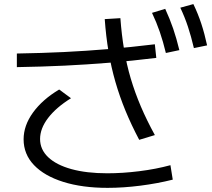

<svg xmlns="http://www.w3.org/2000/svg" viewBox="-20 -875 1040 941"><path d="M507.3 45.7Q383 45.7 290.2 16.5Q197.3 -12.7 146.5 -66Q95.7 -119.3 95.7 -192.3Q95.7 -259.7 141.8 -323.5Q188 -387.3 270 -436.3L328 -393.6Q255.4 -348.6 215.9 -297Q176.4 -245.3 176.4 -193.7Q176.4 -142.3 216.2 -104.5Q256 -66.7 330 -46.2Q404 -25.7 506 -25.7Q581 -25.7 662.3 -35.9Q743.7 -46 815.3 -65.4L826.7 5.4Q751.3 24.4 667.7 35Q584 45.7 507.3 45.7ZM62.6 -612.7Q185 -614.7 294 -620Q403 -625.4 510.6 -634.4Q618.3 -643.4 738.9 -658L746 -591.3Q625.6 -576.6 516.3 -567.6Q407 -558.6 296.8 -553.3Q186.6 -548 62.6 -546ZM662.3 -189.7Q624 -262 595.1 -332Q566.3 -402 545.6 -473.7Q525 -545.3 512.1 -621.3Q499.3 -697.3 493.3 -781.3L570 -786Q576 -704.3 588.4 -631.2Q600.7 -558 621 -489.5Q641.4 -421 670.4 -353Q699.4 -285 739 -213ZM792.9 -615.3Q779.3 -672 763.1 -718.8Q747 -765.7 725 -812L789.7 -831.7Q812 -783.4 828.7 -734.9Q845.3 -686.4 859 -629.3ZM930.3 -639.3Q916.6 -697.3 901.1 -744.1Q885.6 -791 863.7 -837.3L927.7 -855Q950.7 -807.3 966.7 -758.5Q982.7 -709.7 995 -652.6Z"/></svg>

Font: M PLUS 2 Thin
Style: Regular
Weight: 100
Designer: Coji Morishita
Foundry: UNDERFOREST DESIGN
Version: Version 1.001